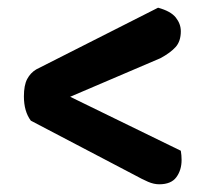

<svg xmlns="http://www.w3.org/2000/svg" viewBox="-20 -539 522 498"><path d="M449 -148Q450 -142 450.5 -136Q451 -130 451 -124Q451 -98 437.5 -79.5Q424 -61 393 -61Q379 -61 364 -67.5Q349 -74 329 -85L60 -226Q42 -250 42 -289Q42 -318 50.5 -334Q59 -350 74 -359L390 -519Q423 -510 436 -493.5Q449 -477 449 -458Q449 -432 435.5 -417Q422 -402 396 -388L162 -288Z"/></svg>

Font: Baloo Paaji 2 SemiBold
Style: Regular
Weight: 600
Designer: Shuchita Grover, Noopur Datye and Ek Type
Foundry: Ek Type
Version: Version 1.640;hotconv 1.0.111;makeotfexe 2.5.65597; ttfautoh